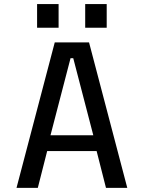

<svg xmlns="http://www.w3.org/2000/svg" viewBox="-20 -904 690 924"><path d="M592.5 0H490L445 -177H207L162 0H59.5L243.5 -700H408.5ZM319.5 -624 223 -253H429L332.5 -624ZM158.5 -884.5H262V-770.5H158.5ZM390 -884.5H493.5V-770.5H390Z"/></svg>

Font: Trispace
Style: Regular
Weight: 400
Designer: Tyler Finck
Foundry: Etcetera Type Company
Version: Version 1.210; ttfautohint (v1.8.3)